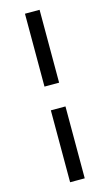

<svg xmlns="http://www.w3.org/2000/svg" viewBox="-151 -820 639 1121"><g transform="rotate(-15 169.0 -259.5)"><path d="M125 -328.1V-768.6H213.4V-328.1ZM125 250V-184.6H213.4V250Z"/></g></svg>

Font: Kay Pho Du SemiBold
Style: Regular
Weight: 600
Designer: Victor Gaultney, Khu Oo Reh
Foundry: SIL International
Version: Version 3.000